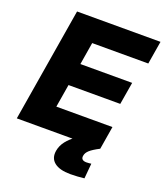

<svg xmlns="http://www.w3.org/2000/svg" viewBox="-165 -838 991 1154"><g transform="rotate(20 330.0 -261.5)"><path d="M5.9 0 126.5 -727.5H660.2L635.7 -580.1H276.9L253.4 -437.5H584.5L560.5 -294.4H229.5L205.1 -147.5H564L539.6 0ZM422.4 205.1Q353.5 205.1 319.8 178.2Q286.1 151.4 294.4 102.1Q300.3 67.9 322.8 39.1Q345.2 10.3 382.8 -15.6L539.6 0Q497.1 22 478.8 38.6Q460.4 55.2 457.5 74.2Q454.6 89.8 462.9 97.7Q471.2 105.5 489.7 105.5Q497.6 105.5 505.1 104.7Q512.7 104 520 103L511.2 199.7Q493.2 202.1 468 203.6Q442.9 205.1 422.4 205.1Z"/></g></svg>

Font: Inter 28pt ExtraBold
Style: Italic
Weight: 800
Italic angle: -9.3988°
Designer: Rasmus Andersson
Foundry: rsms
Version: Version 4.001;git-66647c0bb